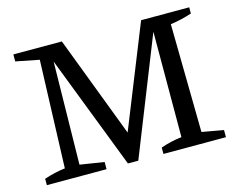

<svg xmlns="http://www.w3.org/2000/svg" viewBox="-93 -791 1150 929"><g transform="rotate(-15 482.5 -326.5)"><path d="M823 -55 931 -36V0H618V-32Q644 -41 670 -47Q696 -53 723 -56L724 -616L736 -614L492 0H440L207 -604L221 -605L212 -55L333 -36V0H34V-32Q61 -41 87 -47Q113 -53 139 -56L158 -595L41 -618V-653H284L489 -114H465L681 -653H922V-622Q898 -614 871 -607.5Q844 -601 815 -597Z"/></g></svg>

Font: Piazzolla 24pt Medium
Style: Regular
Weight: 500
Designer: Juan Pablo del Peral
Foundry: Huerta Tipografica
Version: Version 2.005